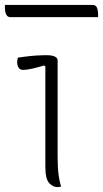

<svg xmlns="http://www.w3.org/2000/svg" viewBox="-25 -761 420 783"><path d="M160 -80Q160 -115 160 -156Q160 -197 160 -241Q160 -285 160 -328.5Q160 -372 160 -413.5Q160 -455 160 -490L155 -494Q144 -491 132 -487.5Q120 -484 108.5 -481.5Q97 -479 87 -477.5Q77 -476 68 -476Q57 -476 51 -485Q45 -494 45 -508Q45 -513 46 -517.5Q47 -522 48 -526Q61 -528 73.5 -529.5Q86 -531 98.5 -532.5Q111 -534 122.5 -534.5Q134 -535 144 -535.5Q154 -536 163 -536Q177 -536 187.5 -534Q198 -532 204 -527Q210 -522 210 -513Q210 -468 210 -418.5Q210 -369 210 -318.5Q210 -268 210 -218.5Q210 -169 210 -124Q210 -101 211 -80.5Q212 -60 215 -40.5Q218 -21 224 0Q220 1 216.5 1.5Q213 2 209 2Q191 2 175.5 -14.5Q160 -31 160 -80ZM-5 -741H352Q366 -741 370.5 -729.5Q375 -718 375 -701Q375 -700 375 -698Q375 -696 375 -694.5Q375 -693 375 -691H18Q9 -691 4 -696.5Q-1 -702 -3 -711Q-5 -720 -5 -731Q-5 -733 -5 -734.5Q-5 -736 -5 -738Q-5 -740 -5 -741Z"/></svg>

Font: Recursive Casual Light
Style: Regular
Weight: 300
Version: Version 1.047